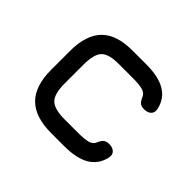

<svg xmlns="http://www.w3.org/2000/svg" viewBox="-120 -674 840 840"><g transform="rotate(45 300.5 -253.5)"><path d="M276 0Q176.5 0 128.2 -48.2Q80 -96.5 80 -196V-312Q80 -412 127.8 -460Q175.5 -508 276 -507H358Q432.5 -507 475.2 -482Q518 -457 530 -405Q534.5 -384 522.8 -372.5Q511 -361 489 -361Q469.5 -361 460.5 -371Q451.5 -381 444 -399Q436.5 -412.5 416.5 -417.8Q396.5 -423 358 -423H276Q211.5 -424 187.8 -400.8Q164 -377.5 164 -312V-196Q164 -131 187.8 -107.5Q211.5 -84 276 -84H358Q396.5 -84 416.5 -89.2Q436.5 -94.5 444 -108Q451.5 -127 460.8 -136.5Q470 -146 490 -146Q511 -146 522.8 -134.5Q534.5 -123 530 -102Q518 -50.5 475.2 -25.2Q432.5 0 358 0Z"/></g></svg>

Font: Jura Light
Style: Bold
Weight: 700
Version: Version 5.104